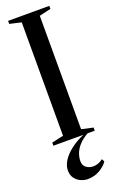

<svg xmlns="http://www.w3.org/2000/svg" viewBox="-185 -788 658 1074"><g transform="rotate(-20 144.0 -251.0)"><path d="M90 -34V-709L21 -725V-743H266.5V-725L197.5 -709V-34L266.5 -18.5V0H20.5V-18.5ZM138.5 241.5Q118 241.5 97.5 232.5Q77 223.5 63 205Q49 186.5 49 158.5Q49 130 67 101.2Q85 72.5 119 46Q153 19.5 200.5 -1L211 -5L225.5 -1Q189 20 169 42.8Q149 65.5 140.8 88.5Q132.5 111.5 132.5 133Q132.5 159.5 150.8 172.2Q169 185 191 185Q208 185 222.8 179Q237.5 173 249.5 163.5L258 180Q242.5 203.5 210.5 222.5Q178.5 241.5 138.5 241.5Z"/></g></svg>

Font: Merriweather 144pt
Style: Regular
Weight: 400
Version: Version 2.100